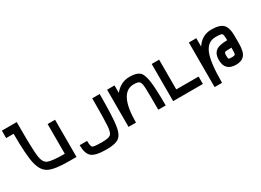

<svg xmlns="http://www.w3.org/2000/svg" viewBox="-26 -1773 3802 2796"><g transform="rotate(-30 1875.0 -375.0)"><path d="M625 -625H750V0H625Q390.6 0 293 -46.9Q195.3 -93.8 160.2 -242.2Q125 -390.6 125 -750H0V-875H250V-750Q250 -406.2 265.6 -293Q281.2 -179.7 347.7 -152.3Q414.1 -125 625 -125Z M875 -125H1000Q1000 -31.2 1023.4 -15.6Q1046.9 0 1187.5 0Q1289.1 0 1324.2 -27.3Q1359.4 -54.7 1367.2 -168Q1375 -281.2 1375 -625H1500Q1500 -265.6 1480.5 -117.2Q1460.9 31.2 1398.4 78.1Q1335.9 125 1187.5 125Q1000 125 937.5 70.3Q875 15.6 875 -125Z M1625 0V-625H1750V-500Q1851.6 -625 2000 -625Q2109.4 -625 2160.2 -585.9Q2210.9 -546.9 2230.5 -418Q2250 -289.1 2250 0H2125Q2125 -281.2 2121.1 -367.2Q2117.2 -453.1 2093.8 -476.6Q2070.3 -500 2000 -500Q1750 -500 1750 0Z M2500 -625V-125H2875V0H2375V-625Z M3500 -250Q3406.2 -250 3390.6 -242.2Q3375 -234.4 3375 -187.5Q3375 -140.6 3382.8 -132.8Q3390.6 -125 3437.5 -125Q3484.4 -125 3492.2 -140.6Q3500 -156.2 3500 -250ZM3000 125V-625H3125V-484.4Q3218.8 -625 3375 -625Q3515.6 -625 3570.3 -570.3Q3625 -515.6 3625 -375V-250Q3625 -109.4 3578.1 -54.7Q3531.2 0 3437.5 0Q3250 0 3250 -187.5Q3250 -281.2 3304.7 -328.1Q3359.4 -375 3500 -375Q3500 -468.8 3484.4 -484.4Q3468.8 -500 3375 -500Q3242.2 -500 3183.6 -359.4Q3125 -218.8 3125 125Z"/></g></svg>

Font: CraftyPE
Style: Regular
Weight: 400
Designer: Erek Butcher
Foundry: Haunted Coop
Version: Version 0.018;April 4, 2024;FontCreator 15.0.0.2962 64-bit